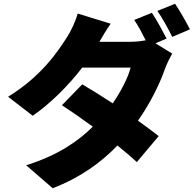

<svg xmlns="http://www.w3.org/2000/svg" viewBox="-20 -898 1040 1020"><path d="M910 -878 816 -840C843 -802 875 -743 895 -702L989 -742C972 -776 936 -840 910 -878ZM568 -772 393 -826C382 -787 358 -735 340 -707C287 -623 200 -493 23 -384L154 -283C248 -348 344 -444 417 -539H674C661 -487 623 -413 579 -349C521 -387 463 -423 417 -450L309 -339C354 -310 413 -269 473 -225C396 -149 291 -74 119 -20L260 102C408 45 518 -36 604 -125C645 -92 681 -61 707 -37L823 -175C795 -197 756 -226 713 -257C782 -355 830 -457 856 -531C867 -561 882 -591 895 -613L806 -668L865 -693C847 -728 812 -793 787 -830L693 -792C714 -762 736 -720 754 -684C730 -679 700 -676 674 -676H508C523 -702 546 -741 568 -772Z"/></svg>

Font: Noto Sans HK Black
Style: Regular
Weight: 900
Designer: Ryoko NISHIZUKA 西塚涼子 (kana, bopomofo & ideographs); Paul D. Hunt (Latin, Greek & Cyrillic); Sandoll Communications 산돌커뮤니
Foundry: Adobe
Version: Version 2.004;hotconv 1.0.118;makeotfexe 2.5.65603